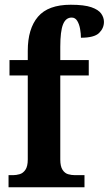

<svg xmlns="http://www.w3.org/2000/svg" viewBox="-20 -789 458 809"><path d="M16 0V-51H36Q48 -51 62.5 -55Q77 -59 87 -73.5Q97 -88 97 -117V-471H20V-536H97V-575Q97 -668 140 -718.5Q183 -769 278 -769Q335 -769 365 -758.5Q395 -748 406.5 -731.5Q418 -715 418 -697Q418 -670 397.5 -650Q377 -630 321 -630Q321 -647 317.5 -667Q314 -687 305.5 -701Q297 -715 282 -715Q257 -715 245.5 -686Q234 -657 234 -592V-536H354V-471H234V-117Q234 -88 243.5 -73.5Q253 -59 267 -55Q281 -51 295 -51H336V0Z"/></svg>

Font: Noto Serif Lao Condensed
Style: Bold
Weight: 700
Width: 3
Designer: Monotype Design Team
Foundry: Monotype Imaging Inc.
Version: Version 2.003; ttfautohint (v1.8.4.7-5d5b)